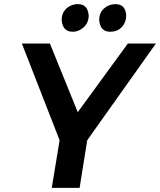

<svg xmlns="http://www.w3.org/2000/svg" viewBox="-20 -911 776 931"><path d="M333 -757Q284 -757 279 -813Q279 -839 290.5 -856.2Q302 -873.5 320.2 -882.2Q338.5 -891 358 -891Q406 -891 410 -836Q410 -800.5 386 -778.8Q362 -757 333 -757ZM514 -757Q466 -757 461 -813Q461 -850 485 -870.5Q509 -891 539 -891Q589 -891 592 -836Q592 -816.5 583.5 -798.5Q575 -780.5 557.5 -768.8Q540 -757 514 -757ZM366 0H231L269 -231L86 -700H222L357 -367L600 -700H736L403 -231Z"/></svg>

Font: Argentum Sans Medium
Style: Italic
Weight: 500
Italic angle: -11°
Designer: Julieta Ulanovsky (font), Cristiano Sobral (main changes and remaster)
Foundry: Julieta Ulanovsky (font), Cristiano Sobral (main changes and remaster)
Version: Version 2.007;June 15, 2022;FontCreator 14.0.0.2814 64-bit; 